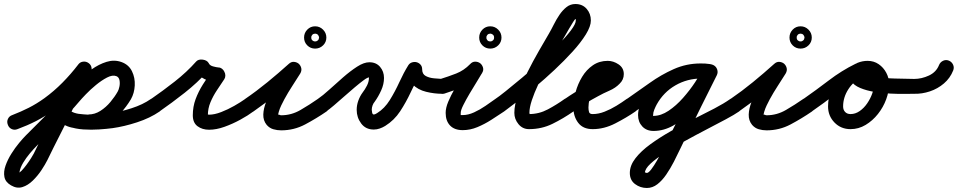

<svg xmlns="http://www.w3.org/2000/svg" viewBox="-58 -601 4768 956"><path d="M29 42Q14 48 0 41.5Q-14 35 -19 20Q-25 5 -18.5 -9Q-12 -23 3 -28Q47 -45 85.5 -64.5Q124 -84 163 -112Q211 -147 253 -189.5Q295 -232 331 -279Q340 -292 355.5 -294Q371 -296 383 -287Q396 -278 398 -262.5Q400 -247 391 -235Q352 -182 306 -136Q260 -90 207 -51Q164 -20 121 2Q78 24 29 42Q29 42 29 42Q29 42 29 42ZM328 -274Q335 -288 349.5 -292.5Q364 -297 378 -290Q392 -283 396.5 -268.5Q401 -254 394 -240Q370 -193 347 -145.5Q324 -98 301 -51Q271 11 239.5 72.5Q208 134 178 196Q167 218 148.5 246Q130 274 105.5 298Q81 322 53.5 330.5Q26 339 -3 322Q-31 306 -36 280Q-41 254 -30.5 224Q-20 194 -1.5 164.5Q17 135 37 111Q57 87 71 73Q124 19 177.5 -33.5Q231 -86 279 -144Q299 -168 330 -198.5Q361 -229 397.5 -255Q434 -281 472.5 -293Q511 -305 547 -292Q547 -292 547 -292Q547 -292 547 -292Q547 -292 547 -292Q583 -279 599 -246.5Q615 -214 613 -175.5Q611 -137 594 -107Q594 -107 594 -107Q594 -107 594 -107Q572 -70 540 -35Q508 0 468 22Q428 44 382 44Q382 44 382 44Q381 44 381 44Q340 43 298.5 34Q257 25 228 -7Q228 -7 228 -7Q228 -7 228 -7Q218 -18 218.5 -33.5Q219 -49 231 -60Q242 -70 257.5 -69.5Q273 -69 284 -57Q301 -38 330.5 -34.5Q360 -31 383 -30Q383 -30 382 -30Q382 -31 382 -31Q414 -31 442 -49Q470 -67 492 -93.5Q514 -120 528 -145Q528 -145 528 -145Q528 -145 528 -145Q533 -153 536.5 -169.5Q540 -186 537 -201.5Q534 -217 521 -222Q521 -222 521 -222Q521 -222 521 -222Q502 -229 475 -215Q448 -201 420 -178Q392 -155 369.5 -131.5Q347 -108 337 -96Q287 -37 232.5 16.5Q178 70 125 125Q109 141 90.5 163Q72 185 57.5 209Q43 233 39 256Q38 263 36.5 260.5Q35 258 35 258Q39 260 50 248.5Q61 237 74 219.5Q87 202 97 186Q107 170 110 164Q140 102 171.5 40.5Q203 -21 233 -83Q257 -131 280 -179Q303 -227 328 -274Q328 -274 328 -274Q328 -274 328 -274ZM231 -60Q243 -70 258.5 -69.5Q274 -69 284 -57Q297 -42 324 -36Q351 -30 383.5 -30Q416 -30 445.5 -32.5Q475 -35 493 -37Q493 -37 493 -37Q493 -37 493 -37Q541 -44 597 -62Q653 -80 693 -108Q706 -117 721.5 -114Q737 -111 746 -99Q755 -86 752 -70.5Q749 -55 737 -46Q689 -13 624.5 8Q560 29 503 37Q503 37 503 37Q503 37 503 37Q473 41 435 43.5Q397 46 357.5 43.5Q318 41 284 29Q250 17 228 -7Q218 -19 218.5 -34.5Q219 -50 231 -60Z M736 -46Q724 -37 708.5 -40Q693 -43 684 -56Q675 -68 678 -83.5Q681 -99 694 -108Q752 -148 812 -195Q872 -242 919 -295Q930 -307 952 -304Q973 -301 981 -287Q986 -275 1002.5 -270.5Q1019 -266 1030 -265Q1039 -265 1047 -259Q1055 -253 1059 -244Q1064 -235 1064 -225Q1064 -215 1059 -207Q1041 -180 1022 -151.5Q1003 -123 990 -92Q977 -61 977 -27Q977 -23 976 -25.5Q975 -28 973 -30Q971 -32 976 -31Q981 -30 983 -30Q1010 -30 1043.5 -43Q1077 -56 1108.5 -74Q1140 -92 1161 -107Q1161 -107 1161 -107Q1161 -107 1161 -107Q1174 -117 1189 -114Q1204 -111 1213 -99Q1223 -86 1220 -71Q1217 -56 1205 -47Q1177 -26 1138.5 -5Q1100 16 1059.5 30.5Q1019 45 983 45Q949 45 925.5 27.5Q902 10 902 -27Q902 -70 916 -107.5Q930 -145 952 -180Q974 -215 997 -249Q1002 -257 1010.5 -248.5Q1019 -240 1026 -227Q1033 -214 1034 -202Q1035 -190 1026 -191Q993 -192 961 -207Q929 -222 913 -253Q910 -261 921 -263Q932 -265 946 -263Q960 -261 970 -256Q980 -251 975 -245Q925 -189 861.5 -139Q798 -89 736 -46Q736 -46 736 -46Q736 -46 736 -46Z M1204 -46Q1192 -37 1176.5 -40Q1161 -43 1152 -56Q1143 -68 1146 -83.5Q1149 -99 1162 -108Q1219 -147 1274 -192Q1329 -237 1380 -283Q1392 -294 1405.5 -293Q1419 -292 1429 -284Q1439 -275 1442 -262Q1445 -249 1437 -235Q1417 -203 1396.5 -171.5Q1376 -140 1358 -107Q1350 -92 1342.5 -76.5Q1335 -61 1330 -44Q1329 -40 1327.5 -33.5Q1326 -27 1326 -29Q1328 -32 1333 -29.5Q1338 -27 1342 -27Q1393 -27 1438.5 -53.5Q1484 -80 1524 -108Q1524 -108 1524 -108Q1524 -108 1524 -108Q1537 -117 1552.5 -114Q1568 -111 1577 -99Q1586 -86 1583 -70.5Q1580 -55 1568 -46Q1517 -11 1461.5 18.5Q1406 48 1342 48Q1322 48 1303 42.5Q1284 37 1270 21Q1252 -1 1253 -31Q1254 -61 1267.5 -94.5Q1281 -128 1300.5 -161.5Q1320 -195 1340 -224.5Q1360 -254 1373 -275Q1381 -288 1395.5 -286.5Q1410 -285 1422 -275Q1434 -266 1438 -252Q1442 -238 1430 -227Q1377 -179 1320 -133Q1263 -87 1204 -46Q1204 -46 1204 -46Q1204 -46 1204 -46ZM1509 -433Q1499 -433 1494 -423Q1492 -420 1492 -417Q1492 -416 1492 -414Q1492 -414 1492 -412Q1492 -402 1502 -397Q1505 -395 1508 -395Q1509 -395 1511 -395Q1513 -395 1514 -395Q1517 -395 1520 -397Q1530 -402 1530 -412Q1530 -413 1531 -414Q1531 -416 1530 -417Q1530 -420 1528 -423Q1523 -433 1513 -433Q1512 -433 1511 -434Q1511 -433 1509 -433ZM1456 -414Q1456 -437 1472 -453.5Q1488 -470 1511 -470Q1534 -470 1550.5 -453.5Q1567 -437 1567 -414Q1567 -391 1550.5 -375Q1534 -359 1511 -359Q1488 -359 1472 -375Q1456 -391 1456 -414Z M1514 -56Q1505 -69 1508 -84Q1511 -99 1524 -108Q1549 -125 1582 -155Q1615 -185 1650.5 -216Q1686 -247 1720 -269Q1754 -291 1781 -291Q1815 -291 1834.5 -268Q1854 -245 1854 -213Q1854 -182 1840 -151Q1826 -120 1808 -95Q1801 -87 1797 -76Q1793 -65 1793 -54Q1793 -49 1795 -40Q1797 -31 1803 -31Q1807 -31 1812 -33.5Q1817 -36 1820 -38Q1857 -61 1883 -103Q1909 -145 1930.5 -192Q1952 -239 1975 -276Q1982 -287 1994 -290.5Q2006 -294 2017 -291Q2028 -288 2036 -279Q2044 -270 2044 -256Q2044 -232 2062 -222.5Q2080 -213 2103.5 -211Q2127 -209 2144 -208Q2144 -208 2144 -208Q2144 -208 2144 -208Q2160 -208 2171 -197Q2182 -186 2181 -171Q2181 -155 2170 -144Q2159 -133 2144 -134Q2104 -134 2063.5 -144Q2023 -154 1996.5 -180.5Q1970 -207 1970 -256Q1970 -270 1983.5 -272.5Q1997 -275 2011 -271Q2026 -267 2036 -257.5Q2046 -248 2039 -236Q2011 -193 1987.5 -142.5Q1964 -92 1934.5 -47Q1905 -2 1860 26Q1847 34 1832.5 39Q1818 44 1803 44Q1763 44 1740.5 14Q1718 -16 1718 -54Q1718 -77 1726 -99.5Q1734 -122 1748 -141Q1759 -155 1769 -174.5Q1779 -194 1779 -213Q1779 -218 1778 -219Q1779 -217 1781 -216.5Q1783 -216 1781 -216Q1772 -216 1752.5 -201.5Q1733 -187 1707.5 -165.5Q1682 -144 1655 -120Q1628 -96 1604.5 -76Q1581 -56 1566 -46Q1553 -37 1538 -40Q1523 -43 1514 -56Z M2155 -135Q2141 -131 2127 -138Q2113 -145 2108 -160Q2104 -174 2111 -188Q2118 -202 2133 -207Q2175 -220 2213.5 -235Q2252 -250 2283 -282Q2294 -294 2308 -294Q2322 -294 2333 -286Q2343 -278 2347 -264.5Q2351 -251 2342 -237Q2333 -221 2315.5 -193Q2298 -165 2280 -134.5Q2262 -104 2249 -78Q2236 -52 2236 -39Q2236 -28 2236 -28Q2236 -28 2246 -28Q2273 -28 2302.5 -41.5Q2332 -55 2359.5 -74Q2387 -93 2408 -108Q2408 -108 2408 -108Q2408 -108 2408 -108Q2421 -117 2436.5 -114Q2452 -111 2461 -99Q2470 -86 2467 -70.5Q2464 -55 2452 -46Q2422 -26 2388.5 -4.5Q2355 17 2319 32Q2283 47 2246 47Q2205 47 2183 24Q2161 1 2161 -39Q2161 -64 2174 -95Q2187 -126 2206 -159Q2225 -192 2244.5 -222Q2264 -252 2278 -275Q2286 -289 2300.5 -288.5Q2315 -288 2327 -279Q2339 -270 2344 -256Q2349 -242 2337 -230Q2299 -190 2253.5 -171Q2208 -152 2155 -135Q2155 -135 2155 -135Q2155 -135 2155 -135ZM2381 -433Q2371 -433 2366 -423Q2364 -420 2364 -417Q2364 -416 2364 -414Q2364 -412 2364 -411Q2364 -408 2366 -405Q2371 -395 2381 -395Q2382 -395 2383 -395Q2385 -395 2386 -395Q2389 -395 2392 -397Q2402 -402 2402 -412Q2402 -413 2402 -414Q2402 -414 2402 -416Q2402 -426 2392 -431Q2389 -433 2386 -433Q2385 -434 2383 -434Q2383 -433 2381 -433ZM2328 -414Q2328 -437 2344 -453.5Q2360 -470 2383 -470Q2406 -470 2422.5 -453.5Q2439 -437 2439 -414Q2439 -391 2422.5 -375Q2406 -359 2383 -359Q2360 -359 2344 -375Q2328 -391 2328 -414Z M2452 -46Q2439 -37 2423.5 -40Q2408 -43 2399 -55Q2390 -68 2393 -83.5Q2396 -99 2408 -108Q2425 -119 2460.5 -147.5Q2496 -176 2541.5 -214Q2587 -252 2633.5 -294.5Q2680 -337 2720 -377Q2760 -417 2784.5 -449.5Q2809 -482 2809 -499Q2809 -505 2809 -505.5Q2809 -506 2807 -506Q2805 -506 2796 -492Q2787 -478 2776 -459Q2765 -440 2755 -422.5Q2745 -405 2740 -397Q2726 -373 2705.5 -337.5Q2685 -302 2663 -261.5Q2641 -221 2621.5 -179.5Q2602 -138 2590 -101.5Q2578 -65 2578 -39Q2578 -35 2579.5 -34Q2581 -33 2578 -33Q2577 -33 2576 -33Q2626 -33 2670 -56.5Q2714 -80 2753 -108Q2753 -108 2753 -108Q2753 -108 2753 -108Q2766 -117 2781.5 -114Q2797 -111 2806 -99Q2815 -86 2812 -70.5Q2809 -55 2797 -46Q2747 -11 2693 15.5Q2639 42 2576 42Q2544 42 2523.5 17Q2503 -8 2503 -39Q2503 -79 2521.5 -132Q2540 -185 2568 -241Q2596 -297 2625.5 -348Q2655 -399 2676 -435Q2687 -454 2699.5 -479Q2712 -504 2727.5 -527Q2743 -550 2762.5 -565.5Q2782 -581 2807 -581Q2842 -581 2863 -557Q2884 -533 2884 -499Q2884 -470 2859 -429.5Q2834 -389 2793 -344Q2752 -299 2703.5 -253.5Q2655 -208 2606 -167Q2557 -126 2516 -94.5Q2475 -63 2452 -46Q2452 -46 2452 -46Q2452 -46 2452 -46Z M2796 -46Q2784 -37 2768.5 -40Q2753 -43 2744 -56Q2735 -68 2738 -83.5Q2741 -99 2754 -108Q2803 -142 2854.5 -170Q2906 -198 2958 -226Q2966 -231 2971 -234Q2974 -236 2974 -236Q2973 -234 2973 -232Q2973 -239 2973.5 -232Q2974 -225 2974 -224Q2976 -220 2974.5 -221.5Q2973 -223 2968 -223Q2944 -223 2926 -206Q2908 -189 2896 -163.5Q2884 -138 2878 -111.5Q2872 -85 2872 -66Q2872 -53 2875 -43Q2878 -33 2893 -33Q2922 -33 2952.5 -45Q2983 -57 3011.5 -74.5Q3040 -92 3062 -108Q3075 -117 3090.5 -114Q3106 -111 3115 -99Q3124 -86 3121 -70.5Q3118 -55 3106 -46Q3061 -15 3005.5 13.5Q2950 42 2893 42Q2845 42 2821 10.5Q2797 -21 2797 -66Q2797 -102 2808 -142.5Q2819 -183 2840.5 -218.5Q2862 -254 2894 -276Q2926 -298 2968 -298Q2996 -298 3022 -280.5Q3048 -263 3048 -232Q3048 -204 3027 -184Q3007 -163 2976 -149.5Q2945 -136 2920 -122Q2888 -105 2857 -86Q2826 -67 2796 -46Q2796 -46 2796 -46Q2796 -46 2796 -46Z M3053 -56Q3044 -68 3047 -83.5Q3050 -99 3063 -108Q3118 -146 3176 -187.5Q3234 -229 3297 -257Q3360 -285 3430 -285Q3442 -285 3453.5 -284.5Q3465 -284 3477 -282Q3477 -282 3477 -282Q3477 -282 3477 -282Q3492 -280 3501.5 -268Q3511 -256 3509 -240Q3507 -225 3495 -215.5Q3483 -206 3467 -208Q3458 -209 3449 -209.5Q3440 -210 3430 -210Q3385 -210 3342 -194Q3299 -178 3258.5 -153Q3218 -128 3179.5 -99.5Q3141 -71 3105 -46Q3093 -37 3077.5 -40Q3062 -43 3053 -56ZM3477 -282Q3493 -280 3502 -267.5Q3511 -255 3509 -240Q3507 -224 3494.5 -215Q3482 -206 3467 -208Q3451 -210 3434 -210Q3364 -210 3305 -176Q3246 -142 3212 -81Q3206 -70 3200 -55.5Q3194 -41 3194 -28Q3194 -23 3193.5 -23.5Q3193 -24 3196 -24Q3233 -24 3271 -49.5Q3309 -75 3343 -113.5Q3377 -152 3403 -191.5Q3429 -231 3443 -259Q3443 -259 3443 -259Q3443 -259 3443 -259Q3450 -273 3464.5 -278.5Q3479 -284 3493 -277Q3507 -270 3512.5 -255.5Q3518 -241 3511 -227Q3491 -186 3459 -138Q3427 -90 3385.5 -47Q3344 -4 3295.5 23.5Q3247 51 3196 51Q3161 51 3140 28.5Q3119 6 3119 -28Q3119 -51 3127.5 -74Q3136 -97 3147 -117Q3190 -196 3267 -240.5Q3344 -285 3434 -285Q3456 -285 3477 -282Q3477 -282 3477 -282Q3477 -282 3477 -282ZM3443 -260Q3450 -274 3465 -279Q3480 -284 3494 -277Q3508 -270 3513 -255Q3518 -240 3511 -226Q3472 -149 3434 -72Q3396 5 3358 83Q3358 83 3357 83Q3357 84 3357 84Q3345 106 3330 138Q3315 170 3297.5 204Q3280 238 3259.5 268Q3239 298 3215 316.5Q3191 335 3163 335Q3130 335 3104 315.5Q3078 296 3078 260Q3078 223 3106 187Q3134 151 3180 117.5Q3226 84 3281.5 52.5Q3337 21 3393.5 -7Q3450 -35 3498.5 -60.5Q3547 -86 3578 -108Q3578 -108 3578 -108Q3578 -108 3578 -108Q3591 -117 3606.5 -114Q3622 -111 3631 -99Q3640 -86 3637 -70.5Q3634 -55 3622 -46Q3599 -30 3556 -7Q3513 16 3460 43.5Q3407 71 3353.5 100.5Q3300 130 3254.5 159Q3209 188 3181 214Q3153 240 3153 260Q3153 260 3152 258Q3151 256 3155.5 258Q3160 260 3163 260Q3171 260 3184.5 242.5Q3198 225 3213.5 198Q3229 171 3244 141.5Q3259 112 3271.5 86.5Q3284 61 3291 48Q3291 48 3291 49Q3290 49 3290 49Q3329 -28 3367 -105Q3405 -182 3443 -260Q3443 -260 3443 -260Q3443 -260 3443 -260Z M3621 -46Q3609 -37 3593.5 -40Q3578 -43 3569 -56Q3560 -68 3563 -83.5Q3566 -99 3579 -108Q3636 -147 3691 -192Q3746 -237 3797 -283Q3809 -294 3822.5 -293Q3836 -292 3846 -284Q3856 -275 3859 -262Q3862 -249 3854 -235Q3834 -203 3813.5 -171.5Q3793 -140 3775 -107Q3767 -92 3759.5 -76.5Q3752 -61 3747 -44Q3746 -40 3744.5 -33.5Q3743 -27 3743 -29Q3745 -32 3750 -29.5Q3755 -27 3759 -27Q3810 -27 3855.5 -53.5Q3901 -80 3941 -108Q3941 -108 3941 -108Q3941 -108 3941 -108Q3954 -117 3969.5 -114Q3985 -111 3994 -99Q4003 -86 4000 -70.5Q3997 -55 3985 -46Q3934 -11 3878.5 18.5Q3823 48 3759 48Q3739 48 3720 42.5Q3701 37 3687 21Q3669 -1 3670 -31Q3671 -61 3684.5 -94.5Q3698 -128 3717.5 -161.5Q3737 -195 3757 -224.5Q3777 -254 3790 -275Q3798 -288 3812.5 -286.5Q3827 -285 3839 -275Q3851 -266 3855 -252Q3859 -238 3847 -227Q3794 -179 3737 -133Q3680 -87 3621 -46Q3621 -46 3621 -46Q3621 -46 3621 -46ZM3926 -433Q3916 -433 3911 -423Q3909 -420 3909 -417Q3909 -416 3909 -414Q3909 -414 3909 -412Q3909 -402 3919 -397Q3922 -395 3925 -395Q3926 -395 3928 -395Q3930 -395 3931 -395Q3934 -395 3937 -397Q3947 -402 3947 -412Q3947 -413 3948 -414Q3948 -416 3947 -417Q3947 -420 3945 -423Q3940 -433 3930 -433Q3929 -433 3928 -434Q3928 -433 3926 -433ZM3873 -414Q3873 -437 3889 -453.5Q3905 -470 3928 -470Q3951 -470 3967.5 -453.5Q3984 -437 3984 -414Q3984 -391 3967.5 -375Q3951 -359 3928 -359Q3905 -359 3889 -375Q3873 -391 3873 -414Z M3932 -56Q3923 -68 3926 -83.5Q3929 -99 3942 -108Q4005 -152 4068.5 -200.5Q4132 -249 4201 -283Q4201 -283 4201 -283Q4201 -283 4201 -283Q4215 -290 4229.5 -285Q4244 -280 4251 -266Q4258 -252 4253 -237.5Q4248 -223 4234 -216Q4168 -184 4106.5 -136Q4045 -88 3984 -46Q3972 -37 3956.5 -40Q3941 -43 3932 -56ZM4251 -265Q4258 -251 4252.5 -236.5Q4247 -222 4233 -215Q4192 -197 4166 -156.5Q4140 -116 4140 -71Q4140 -54 4150 -43.5Q4160 -33 4177 -33Q4201 -33 4222.5 -48Q4244 -63 4260 -86.5Q4276 -110 4285 -135.5Q4294 -161 4294 -183Q4294 -196 4285 -209Q4276 -222 4262 -222Q4255 -222 4249 -222Q4245 -221 4245 -221Q4246 -222 4247.5 -224.5Q4249 -227 4248 -226Q4248 -226 4248 -225Q4248 -225 4248 -225Q4248 -224 4248.5 -226.5Q4249 -229 4248 -230Q4247 -237 4247 -234.5Q4247 -232 4246 -236Q4247 -235 4247 -235Q4253 -231 4264 -227Q4273 -224 4282.5 -222Q4292 -220 4302 -219Q4349 -211 4397.5 -210Q4446 -209 4494 -208Q4494 -208 4494 -208Q4494 -208 4494 -208Q4510 -208 4521 -197Q4532 -186 4531 -171Q4531 -155 4520 -144Q4509 -133 4494 -134Q4479 -134 4447 -133.5Q4415 -133 4375 -135Q4335 -137 4295.5 -143.5Q4256 -150 4225 -163Q4194 -176 4180 -197Q4166 -218 4178 -251Q4178 -251 4178 -251Q4178 -250 4178 -250Q4187 -278 4211.5 -288Q4236 -298 4262 -298Q4293 -298 4317 -281.5Q4341 -265 4355 -238.5Q4369 -212 4369 -183Q4369 -146 4354.5 -106.5Q4340 -67 4313.5 -33.5Q4287 0 4252 21Q4217 42 4177 42Q4129 42 4097 9Q4065 -24 4065 -71Q4065 -116 4082.5 -157.5Q4100 -199 4130.5 -232Q4161 -265 4202 -283Q4216 -290 4230.5 -284.5Q4245 -279 4251 -265Z M4494 -134Q4478 -134 4467 -145Q4456 -156 4457 -171Q4457 -187 4468 -198Q4479 -209 4494 -208Q4531 -208 4567.5 -225Q4604 -242 4618 -278Q4624 -292 4638 -298.5Q4652 -305 4667 -299Q4681 -293 4687.5 -279Q4694 -265 4688 -250Q4673 -212 4642 -185.5Q4611 -159 4572 -146Q4533 -133 4494 -134Q4494 -134 4494 -134Q4494 -134 4494 -134Z"/></svg>

Font: FRB American Cursive Guidelines Extrabold
Style: Bold Italic
Weight: 800
Italic angle: -25°
Version: Version 2.0;Modular Font Editor K font №1